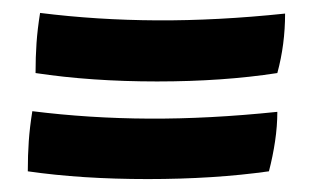

<svg xmlns="http://www.w3.org/2000/svg" viewBox="-20 -471 485 297"><path d="M35 -358Q35 -383 36.5 -404.5Q38 -426 42 -451Q130 -440 223 -439.5Q316 -439 421 -450Q421 -426 418 -403Q415 -380 409 -358Q325 -345 223 -345Q121 -345 35 -358ZM23 -206Q23 -231 24.5 -252.5Q26 -274 30 -299Q118 -288 210.5 -287.5Q303 -287 409 -298Q409 -276 405.5 -252.5Q402 -229 396 -206Q311 -194 208.5 -194Q106 -194 23 -206Z"/></svg>

Font: Atma SemiBold
Style: Regular
Weight: 600
Designer: Gregori Vincens, Jeremie Hornus, Riccardo Olocco, Yoann Minet.
Foundry: black foundry
Version: Version 1.102;PS 1.100;hotconv 1.0.86;makeotf.lib2.5.63406